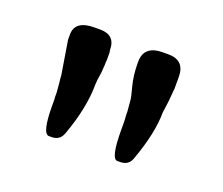

<svg xmlns="http://www.w3.org/2000/svg" viewBox="-58 -788 487 419"><g transform="rotate(20 185.0 -578.5)"><path d="M54.2 -673.8Q54.2 -706.5 99.6 -706.5H112.8Q147.9 -706.5 147.9 -671.9L148.9 -666V-647.5L148.4 -644Q148.4 -641.1 148.4 -638.2L147 -619.1Q143.6 -598.6 143.6 -590.8Q143.6 -536.1 118.7 -467.8Q112.3 -449.7 93.3 -449.7H86.9Q70.8 -449.7 70.8 -515.6Q70.8 -522 70.8 -528.3L70.3 -534.7Q70.3 -539.6 70.3 -544.4L68.4 -567.4Q66.9 -577.6 66.9 -583.5L54.2 -661.6ZM229.5 -558.6Q227.1 -583 227.1 -586.2Q227.1 -589.4 220.7 -613.5Q214.4 -637.7 214.4 -665.5V-668.9Q214.4 -706.5 258.3 -706.5H271Q309.1 -706.5 309.1 -668V-640.1L308.6 -636.7L307.6 -624.5L306.2 -608.9L302.7 -583Q302.7 -535.2 277.8 -466.8Q271.5 -449.7 252 -449.7H245.6Q230.5 -449.7 230.5 -517.1V-536.1L229.5 -552.2Z"/></g></svg>

Font: Averia Serif Libre Light
Style: Regular
Weight: 300
Version: Version 1.002